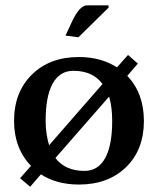

<svg xmlns="http://www.w3.org/2000/svg" viewBox="-20 -691 598 727"><path d="M391.1 -662.1 276.9 -549.8 228 -556.2 252.9 -609.9Q281.7 -670.9 310.1 -670.9H391.1ZM299.8 -43.9Q351.6 -43.9 378.2 -92.3Q404.8 -140.6 404.8 -232.9Q404.8 -286.1 393.1 -325.2L189.9 -92.8Q226.6 -43.9 299.8 -43.9ZM94.2 16.1 56.2 -16.1 97.2 -63Q33.2 -129.9 33.2 -232.9Q33.2 -341.8 100.6 -408.4Q168 -475.1 278.8 -475.1Q361.8 -475.1 422.9 -436L464.8 -482.9L502 -450.2L461.9 -403.8Q524.9 -337.9 524.9 -232.9Q524.9 -124 457.3 -58.1Q389.6 7.8 278.8 7.8Q195.3 7.8 134.8 -30.8ZM166 -141.1 368.2 -373Q331.1 -422.9 257.8 -422.9Q206.1 -422.9 179.4 -374.5Q152.8 -326.2 152.8 -233.9Q152.8 -184.6 166 -141.1Z"/></svg>

Font: Resagokr
Style: Bold
Weight: 600
Designer: gluk
Foundry: gluk
Version: Version 0.95